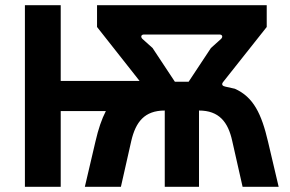

<svg xmlns="http://www.w3.org/2000/svg" viewBox="-20 -720 1118 740"><path d="M76 0H214V-292H388C372 -261 359 -223 348 -175L307 0H446L486 -177C503 -250 537 -294 615 -294V0H747V-294C824 -294 859 -250 875 -177L915 0H1054L1013 -174C988 -281 957 -346 885 -378L849 -386C838 -388 832 -394 840 -404L1008 -616V-700H354V-616L518 -408H214V-700H76ZM654 -405 568 -535 529 -570C521 -578 524 -587 535 -587H826C837 -587 840 -578 832 -570L793 -535L707 -405Z"/></svg>

Font: Finlandica SemiBold
Style: Regular
Weight: 600
Designer: Niklas Ekholm, Juho Hiilivirta, Jaakko Suomalainen
Foundry: Helsinki Type Studio
Version: Version 2.000;Glyphs 3.2 (3202)